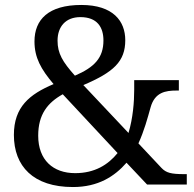

<svg xmlns="http://www.w3.org/2000/svg" viewBox="-20 -744 782 774"><path d="M274 10C376 10 442 -33 490 -88L573 0H733V-42H724C670 -42 650 -47 631 -67L538 -166C561 -216 575 -268 587 -311C604 -372 647 -379 692 -379H701V-421H521V-382C521 -333 516 -268 498 -208L316 -401C438 -453 485 -496 485 -582C485 -659 436 -724 308 -724C175 -724 119 -665 119 -577C119 -512 145 -465 196 -405C99 -364 36 -313 36 -200C36 -74 114 10 274 10ZM282 -439C232 -495 212 -529 212 -580C212 -637 245 -675 304 -675C372 -675 397 -634 397 -581C397 -511 361 -473 282 -439ZM283 -46C194 -46 134 -99 134 -197C134 -283 172 -330 233 -364L454 -127C416 -80 362 -46 283 -46Z"/></svg>

Font: Noto Serif Thai
Style: Regular
Weight: 400
Designer: Monotype Design Team
Foundry: Monotype Imaging Inc.
Version: Version 1.901